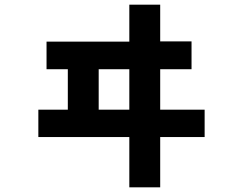

<svg xmlns="http://www.w3.org/2000/svg" viewBox="-20 -711 1040 821"><path d="M533 -242V-415H402V-242ZM855 -125H665V90H533V-125H144V-242H270V-415H179V-533H533V-691H665V-534H799V-415H665V-242H855Z"/></svg>

Font: NanumGothicCoding
Style: Bold
Weight: 700
Monospace: yes
Designer: Kwon Bruce; Nicolas Noh; Sung-woo Choi; Go-un Cha; Soo-hyun Park;
Foundry: NHN Corporation
Version: Version 2.000;PS 1;hotconv 1.0.49;makeotf.lib2.0.14853